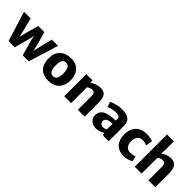

<svg xmlns="http://www.w3.org/2000/svg" viewBox="254 -2111 3417 3417"><g transform="rotate(45 1962.5 -402.0)"><path d="M171.4 7.8 -3.9 -556.6H162.1L223.6 -320.8L254.9 -184.1L288.6 -320.8L355 -556.6H509.3L574.2 -320.8L607.4 -184.1L638.2 -320.8L695.8 -556.6H853.5L679.7 7.8H527.8L444.8 -286.6L425.8 -382.8L405.8 -286.6L326.7 7.8Z M1163.6 7.8Q1104.5 7.8 1057.6 -7.8Q1010.7 -23.4 979.5 -50.5Q948.2 -77.6 927.7 -115.7Q907.2 -153.8 898.7 -197Q890.1 -240.2 890.6 -289.6Q892.6 -420.4 970.2 -492.4Q1047.9 -564.5 1173.8 -564.5Q1247.1 -564.5 1301.5 -540.8Q1356 -517.1 1387 -475.3Q1418 -433.6 1432.6 -381.6Q1447.3 -329.6 1446.3 -267.1Q1444.8 -179.7 1408.4 -116.9Q1372.1 -54.2 1309.3 -23.2Q1246.6 7.8 1163.6 7.8ZM1167.5 -109.9Q1221.7 -109.4 1244.9 -149.2Q1268.1 -189 1268.1 -274.9Q1268.1 -445.8 1170.4 -445.8Q1115.7 -446.3 1092.8 -407Q1069.8 -367.7 1069.8 -284.7Q1069.8 -109.9 1167.5 -109.9Z M1565.9 0V-556.2H1723.1L1727.1 -497.1Q1762.2 -525.9 1813.5 -545.2Q1864.7 -564.5 1914.6 -564.9Q2001 -565.9 2040 -516.6Q2079.1 -467.3 2079.1 -350.1V0H1907.2V-332.5Q1907.2 -391.1 1890.6 -413.8Q1874 -436.5 1830.6 -434.6Q1808.6 -434.1 1783 -423.8Q1757.3 -413.6 1738.3 -397.5V0Z M2690.9 7.8H2587.4Q2570.8 7.8 2562.3 6.6Q2553.7 5.4 2545.4 0.5Q2537.1 -4.4 2533.7 -14.9Q2530.3 -25.4 2530.3 -43V-46.9Q2466.8 7.8 2367.2 7.8Q2287.6 7.8 2239 -37.6Q2190.4 -83 2190.4 -157.7Q2190.4 -207 2218.8 -245.8Q2247.1 -284.7 2296.4 -305.2Q2383.8 -340.8 2519.5 -340.8V-383.3Q2519.5 -421.9 2497.6 -434.8Q2475.6 -447.8 2418.5 -447.8Q2377.9 -447.8 2326.9 -436Q2275.9 -424.3 2245.6 -407.7L2211.4 -505.4Q2244.1 -525.4 2315.2 -544.9Q2386.2 -564.5 2456.1 -564.5Q2582 -564.5 2636.5 -517.8Q2690.9 -471.2 2690.9 -363.3ZM2439.5 -96.7Q2463.4 -96.7 2487.1 -104.7Q2510.7 -112.8 2519.5 -121.1V-261.7Q2448.2 -259.8 2409.7 -242.7Q2387.7 -232.4 2375 -216.8Q2362.3 -201.2 2362.3 -174.3Q2362.3 -136.2 2383.8 -116.5Q2405.3 -96.7 2439.5 -96.7Z M2799.3 -273.9Q2799.3 -335.9 2816.4 -387.9Q2833.5 -439.9 2867.2 -479.7Q2900.9 -519.5 2955.3 -542Q3009.8 -564.5 3080.6 -564.5Q3134.3 -564.5 3177.2 -555.7Q3220.2 -546.9 3234.4 -536.6L3213.9 -408.2Q3173.8 -435.5 3098.6 -435.5Q3074.7 -435.5 3053.7 -427.5Q3032.7 -419.4 3014.9 -402.3Q2997.1 -385.3 2986.1 -355Q2975.1 -324.7 2974.6 -284.2Q2973.6 -239.7 2983.6 -207Q2993.7 -174.3 3012 -155.5Q3030.3 -136.7 3053.5 -127.9Q3076.7 -119.1 3104.5 -119.1Q3172.4 -119.1 3220.2 -142.1L3242.2 -48.3Q3220.2 -24.9 3169.7 -8.5Q3119.1 7.8 3065.9 7.8Q2999.5 7.8 2948 -13.4Q2896.5 -34.7 2864.3 -72.8Q2832 -110.8 2815.7 -161.6Q2799.3 -212.4 2799.3 -273.9Z M3340.3 0V-812H3512.7V-596.7L3505.9 -499.5Q3539.1 -526.4 3586.7 -545.4Q3634.3 -564.5 3688.5 -564.9Q3776.4 -565.9 3816.2 -511.7Q3856 -457.5 3856 -347.2V0H3683.1V-333Q3683.1 -392.6 3664.8 -414.1Q3646.5 -435.5 3605.5 -434.6Q3584 -433.6 3558.1 -424.6Q3532.2 -415.5 3512.7 -397V0Z"/></g></svg>

Font: HaufeMerriweatherSans
Style: Bold
Weight: 700
Designer: Eben Sorkin
Foundry: Eben Sorkin
Version: Version 1.56